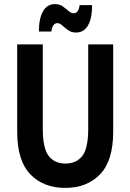

<svg xmlns="http://www.w3.org/2000/svg" viewBox="-20 -907 637 938"><path d="M64 -264V-690H189V-278Q189 -182 218 -145Q247 -108 300 -108Q353 -108 382 -145Q411 -182 411 -278V-690H533V-264Q533 -122 469 -55.5Q405 11 299 11Q192 11 128 -55.5Q64 -122 64 -264ZM170 -753Q170 -816 190 -851.5Q210 -887 249 -887Q271 -887 287 -875.5Q303 -864 315.5 -853Q328 -842 340 -842Q350 -842 358 -850.5Q366 -859 369 -882H430Q430 -818 410 -783Q390 -748 351 -748Q329 -748 313 -759.5Q297 -771 284.5 -782.5Q272 -794 260 -794Q250 -794 242 -785Q234 -776 231 -753Z"/></svg>

Font: Radio Canada Condensed SemiBold
Style: Regular
Weight: 600
Width: 3
Designer: Charles Daoud, Etienne Aubert Bonn, Alexandre Saumier Demers, Jacques Le Bailly
Foundry: Radio-Canada
Version: Version 2.104; ttfautohint (v1.8.4.7-5d5b);gftools[0.9.28.de